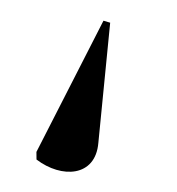

<svg xmlns="http://www.w3.org/2000/svg" viewBox="-125 -73 283 307"><g transform="rotate(-10 17.0 80.5)"><path d="M61 -34 -81 154 -83 166C-49 203 5 210 19 157L71 -29Z"/></g></svg>

Font: Noto Serif Display ExtraCondensed Medium
Style: Italic
Weight: 500
Width: 2
Italic angle: -12°
Designer: Monotype Design Team
Foundry: Monotype Imaging Inc.
Version: Version 2.009